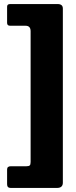

<svg xmlns="http://www.w3.org/2000/svg" viewBox="-20 -762 376 947"><path d="M290 -720V139Q290 165 261 165H33Q15 165 15 147V74Q15 58 33 58H110Q122 58 126.5 54Q131 50 131 37V-608Q131 -635 106 -635H30Q15 -635 15 -649V-729Q15 -742 30 -742H264Q290 -742 290 -720Z"/></svg>

Font: Libre Franklin Thin Black
Style: Regular
Weight: 900
Version: Version 3.000